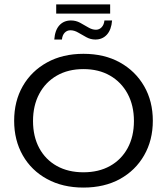

<svg xmlns="http://www.w3.org/2000/svg" viewBox="-20 -837 754 867"><path d="M356.7 10Q263 10 192.4 -28.6Q121.7 -67.2 82.8 -135.5Q43.9 -203.8 43.9 -291.6Q43.9 -380 82.8 -448Q121.7 -516 192.4 -555Q263 -594 356.7 -594Q451.3 -594 521.5 -555Q591.6 -516 630.8 -448Q670.1 -380 670.1 -291.6Q670.1 -203.8 630.8 -135.5Q591.6 -67.2 521.5 -28.6Q451.3 10 356.7 10ZM356.7 -59Q425.8 -59 476.8 -87.5Q527.9 -116 556.4 -168.2Q584.8 -220.5 584.8 -290.6Q584.8 -360.4 556.4 -413.3Q527.9 -466.2 476.8 -495.6Q425.8 -525 356.7 -525Q287.9 -525 236.7 -495.6Q185.5 -466.2 157.3 -413.3Q129.1 -360.4 129.1 -290.6Q129.1 -220.5 157.3 -168.2Q185.5 -116 236.7 -87.5Q287.9 -59 356.7 -59ZM410.6 -658.5Q389.1 -658.5 369.8 -669.1Q350.4 -679.7 332.9 -690Q315.4 -700.3 298 -700.3Q282.8 -700.3 272.2 -689.4Q261.6 -678.5 259.6 -658.5H225.1Q228.3 -701 248.3 -722.8Q268.3 -744.6 300.6 -744.6Q322.4 -744.6 341.6 -734.3Q360.7 -724 378.5 -713.3Q396.2 -702.7 413.2 -702.7Q428.4 -702.7 439 -714Q449.6 -725.2 451.6 -744.6H486.1Q482.9 -703 462.9 -680.8Q442.8 -658.5 410.6 -658.5ZM233.8 -775.7V-817.1H477.4V-775.7Z"/></svg>

Font: Rokkitt SemiBold
Style: Regular
Weight: 600
Designer: Vernon Adams
Foundry: Vernon Adams
Version: Version 3.103